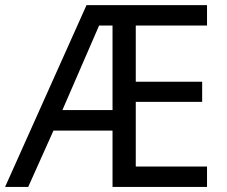

<svg xmlns="http://www.w3.org/2000/svg" viewBox="-21 -734 893 754"><path d="M792 0H420.9V-221.2H189L89.8 0H-1L318.8 -713.9H792V-633.8H512.2V-413.1H772.9V-334H512.2V-80.1H792ZM224.1 -301.8H420.9V-633.8H368.2Z"/></svg>

Font: Puppies Kittens
Style: Regular
Weight: 400
Foundry: Ascender Corporation and Peter Mawhorter
Version: Version 0.1